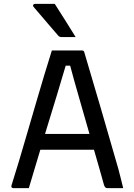

<svg xmlns="http://www.w3.org/2000/svg" viewBox="-20 -965 690 985"><path d="M128 0H47Q43 0 40 -3.5Q37 -7 39 -14Q56 -67 76.5 -135.5Q97 -204 119 -280Q141 -356 163.5 -432.5Q186 -509 207 -579.5Q228 -650 246 -706H401Q407 -706 409.5 -703Q412 -700 413 -695Q454 -558 497.5 -408.5Q541 -259 587 -99Q593 -75 599.5 -50.5Q606 -26 612 0H529Q518 0 513 -18Q501 -62 488 -107Q475 -152 462 -197H187Q173 -150 158 -100.5Q143 -51 128 0ZM317 -628Q298 -563 271 -474Q244 -385 211 -278H439Q410 -380 383.5 -471.5Q357 -563 340 -628ZM261 -945Q290 -899 315 -860Q340 -821 368 -775H295Q284 -775 278 -783Q247 -819 228.5 -840.5Q210 -862 193.5 -881.5Q177 -901 152 -930Q148 -935 150.5 -940Q153 -945 159 -945Z"/></svg>

Font: Recursive Sn Lnr St
Style: Regular
Weight: 400
Version: Version 1.079;hotconv 1.0.112;makeotfexe 2.5.65598; ttfautoh